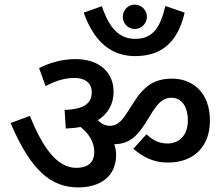

<svg xmlns="http://www.w3.org/2000/svg" viewBox="-20 -889 975 835"><path d="M514 -816C514 -787 537 -763 566 -763C595 -763 619 -787 619 -816C619 -845 595 -869 566 -869C537 -869 514 -845 514 -816ZM783 -834 699 -863C678 -772 646 -720 569 -720C499 -720 456 -765 423 -862L344 -834C391 -702 468 -645 567 -645C673 -645 751 -695 783 -834ZM485 -216C485 -232 482 -247 477 -262C541 -262 577 -297 612 -353L637 -393C667 -442 690 -464 726 -464C767 -464 797 -429 797 -365C797 -296 755 -265 709 -265C671 -265 645 -279 617 -305L560 -242C602 -206 648 -182 709 -182C826 -182 893 -254 893 -365C893 -490 814 -547 729 -547C649 -547 606 -514 559 -440L530 -395C504 -355 485 -342 458 -342C439 -342 423 -349 405 -366C451 -395 474 -438 474 -490C474 -572 415 -632 308 -632C241 -632 186 -611 150 -593L178 -515C221 -536 257 -550 305 -550C343 -550 379 -533 379 -488C379 -441 348 -414 261 -411L266 -330C289 -331 311 -333 330 -337C367 -307 390 -272 390 -228C390 -180 359 -159 312 -159C230 -159 167 -243 110 -385L26 -354C114 -147 202 -74 320 -74C418 -74 485 -123 485 -216Z"/></svg>

Font: Noto Sans Medium
Style: Italic
Weight: 500
Italic angle: -12°
Designer: Monotype Design Team
Foundry: Monotype Imaging Inc.
Version: Version 2.013